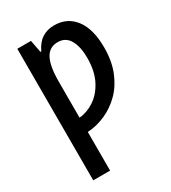

<svg xmlns="http://www.w3.org/2000/svg" viewBox="-192 -648 877 986"><g transform="rotate(-30 247.0 -155.0)"><path d="M288 -550Q366 -550 410.5 -491Q455 -432 455 -323Q455 -243 430.5 -182Q406 -121 364.5 -79.5Q323 -38 271 -15Q219 8 165 11V240H65V-540H146L160 -467H165Q185 -510 216 -530Q247 -550 288 -550ZM261 -466Q211 -466 188 -422Q165 -378 165 -286V-74Q209 -77 252.5 -105Q296 -133 324.5 -187Q353 -241 353 -321Q353 -386 330.5 -426Q308 -466 261 -466Z"/></g></svg>

Font: Avrile Sans Condensed Medium
Style: Regular
Weight: 500
Width: 3
Designer: Monotype Design Team
Foundry: Monotype Imaging Inc.
Version: Version 2.001;September 10, 2019;FontCreator 11.5.0.2425 64-